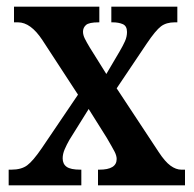

<svg xmlns="http://www.w3.org/2000/svg" viewBox="-20 -556 581 576"><path d="M6 0V-47H14Q44 -47 61.5 -60Q79 -73 105 -111L214 -272L107 -436Q72 -489 34 -489H22V-536H278V-489H276Q247 -489 238 -481Q229 -473 229 -461Q229 -451 234.5 -440Q240 -429 249 -414L299 -334L339 -402Q349 -419 355 -432.5Q361 -446 361 -460Q361 -478 348.5 -483.5Q336 -489 318 -489H314V-536H512V-489H504Q479 -489 463 -477Q447 -465 420 -425L330 -291L456 -100Q475 -71 491.5 -59Q508 -47 524 -47H535V0H274V-47H278Q330 -47 330 -79Q330 -89 323.5 -101.5Q317 -114 300 -143L246 -229L188 -136Q180 -122 174 -108Q168 -94 168 -81Q168 -64 180 -55.5Q192 -47 221 -47H224V0Z"/></svg>

Font: Noto Serif Condensed SemiBold
Style: Regular
Weight: 600
Width: 3
Designer: Monotype Design Team
Foundry: Monotype Imaging Inc.
Version: Version 2.013